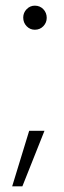

<svg xmlns="http://www.w3.org/2000/svg" viewBox="-20 -535 227 678"><path d="M103 -430Q86 -430 74 -442.5Q62 -455 62 -473Q62 -490 74 -502.5Q86 -515 103 -515Q121 -515 133 -502.5Q145 -490 145 -472Q145 -455 133 -442.5Q121 -430 103 -430ZM23 123 83 -73H137L59 123Z"/></svg>

Font: DM Sans 17pt ExtraLight
Style: Regular
Weight: 250
Version: Version 4.004;gftools[0.9.30]